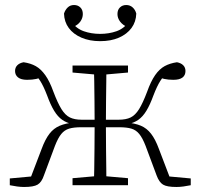

<svg xmlns="http://www.w3.org/2000/svg" viewBox="-20 -738 799 765"><path d="M19 0V-27L128 -37L96 -14L146 -145Q160 -183 177 -205Q194 -227 218 -237Q242 -247 275 -250L271 -243Q246 -248 228 -260.5Q210 -273 195.5 -297Q181 -321 168 -357Q153 -396 140 -416Q127 -436 110 -453L154 -433Q140 -427 124.5 -423.5Q109 -420 88 -420Q64 -420 52 -429.5Q40 -439 40 -455Q40 -469 49 -478Q58 -487 74 -490Q102 -486 122.5 -474.5Q143 -463 160.5 -438.5Q178 -414 193 -372Q210 -327 225 -303Q240 -279 258.5 -270Q277 -261 305 -261H378V-231H303Q274 -231 255.5 -225.5Q237 -220 224 -204Q211 -188 199 -157L155 -39Q146 -12 130 -2.5Q114 7 76 7Q63 7 48 5Q33 3 19 0ZM740 0Q726 3 711 5Q696 7 683 7Q645 7 629.5 -2.5Q614 -12 604 -39L560 -157Q548 -188 535 -204Q522 -220 503.5 -225.5Q485 -231 455 -231H381V-261H453Q482 -261 500.5 -270Q519 -279 534 -303Q549 -327 566 -372Q581 -414 598 -438.5Q615 -463 636 -474.5Q657 -486 685 -490Q701 -487 710 -478Q719 -469 719 -455Q719 -438 707 -429Q695 -420 671 -420Q650 -420 634.5 -423.5Q619 -427 605 -433L649 -453Q632 -436 619 -416Q606 -396 591 -357Q578 -321 563.5 -297Q549 -273 531 -260.5Q513 -248 488 -243L483 -250Q518 -247 541.5 -237Q565 -227 582 -205Q599 -183 613 -145L663 -14L631 -37L740 -27ZM354 0Q355 -25 355.5 -63.5Q356 -102 356.5 -146Q357 -190 357 -232V-256Q357 -293 356.5 -334.5Q356 -376 355.5 -414.5Q355 -453 354 -477H404Q404 -453 403.5 -414.5Q403 -376 402.5 -334.5Q402 -293 402 -256V-232Q402 -190 402.5 -146Q403 -102 403.5 -63.5Q404 -25 404 0ZM269 0V-28L372 -37H388L490 -28V0ZM269 -449V-477H490V-449L388 -440H372ZM379 -574Q337 -574 304.5 -588Q272 -602 254 -626.5Q236 -651 235 -684Q240 -699 250 -708.5Q260 -718 275 -718Q290 -718 300 -708.5Q310 -699 310 -682Q310 -666 300 -652Q290 -638 270 -630L265 -651Q284 -624 314 -613.5Q344 -603 379 -603Q414 -603 444 -613.5Q474 -624 493 -651L488 -630Q469 -638 458.5 -652Q448 -666 448 -682Q448 -699 458 -708.5Q468 -718 483 -718Q498 -718 508.5 -708.5Q519 -699 523 -684Q522 -651 504 -626.5Q486 -602 454 -588Q422 -574 379 -574Z"/></svg>

Font: Source Serif 4 18pt Light
Style: Regular
Weight: 300
Designer: Frank Grießhammer
Foundry: Adobe Systems Incorporated
Version: Version 4.004;hotconv 1.0.116;makeotfexe 2.5.65601